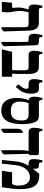

<svg xmlns="http://www.w3.org/2000/svg" viewBox="1166 -1854 696 3069"><g transform="rotate(90 1514.5 -319.0)"><path d="M482 -30 469 -429C465 -538 427 -592 343 -592H141C115 -592 104 -604 104 -629V-647H71C56 -584 51 -552 51 -519C51 -455 71 -428 123 -428H129V-426C116 -374 95 -307 100 -251L105 -184C106 -170 103 -164 93 -164H23L10 0H168C174 -27 177 -62 177 -86C177 -147 154 -222 154 -288C154 -340 168 -398 175 -428H358C406 -428 414 -410 414 -359V7H431C454 -1 465 -11 482 -30Z M650 7H667C683 0 698 -9 718 -29L705 -515C704 -576 690 -592 647 -592H611C585 -592 573 -604 573 -629V-647H540C526 -583 520 -551 520 -517C520 -456 541 -428 593 -428H618C647 -428 650 -418 650 -383Z M768 0H1206V-164H1156C1159 -192 1161 -236 1161 -268V-446C1161 -539 1123 -592 1055 -592H882C855 -592 844 -604 844 -629V-647H811C796 -585 791 -551 791 -518C791 -455 812 -428 863 -428H1046C1090 -428 1103 -413 1103 -366V-251C1103 -200 1102 -182 1098 -164H808Z M1367 -221 1412 -274C1468 -341 1476 -417 1476 -468C1476 -554 1453 -592 1406 -592H1335C1309 -592 1296 -603 1296 -628V-647H1263C1249 -584 1244 -552 1244 -517C1244 -455 1265 -428 1316 -428H1360C1387 -428 1399 -417 1399 -392C1399 -373 1394 -346 1365 -311L1328 -267Z M1963 -333C1963 -384 1960 -432 1948 -480C1924 -578 1886 -592 1821 -592H1616C1590 -592 1578 -604 1578 -628V-647H1545C1531 -584 1525 -553 1525 -519C1525 -465 1540 -436 1578 -430V-427C1567 -393 1545 -325 1545 -239C1545 -87 1612 9 1745 9C1940 9 1963 -191 1963 -333ZM1603 -286C1603 -329 1613 -395 1629 -428H1802C1879 -428 1905 -402 1905 -313C1905 -197 1859 -143 1752 -143C1650 -143 1603 -191 1603 -286Z M2380 7H2397C2419 -2 2430 -11 2448 -29L2438 -431L2459 -440V-558C2459 -582 2449 -592 2426 -592H2113C2087 -592 2074 -603 2074 -628V-647H2041C2027 -585 2022 -552 2022 -517C2022 -455 2043 -428 2094 -428H2392V-426C2386 -400 2380 -363 2380 -266ZM2037 7H2054C2076 -4 2088 -12 2105 -29L2104 -327L2093 -340L2073 -328C2052 -317 2037 -286 2037 -232Z M2536 0H2595L2620 -222C2635 -352 2705 -449 2812 -449C2894 -449 2946 -390 2946 -266C2946 -233 2943 -208 2935 -188C2928 -171 2920 -164 2906 -164H2733L2710 0H2971C2995 -134 3002 -221 3002 -293C3002 -515 2935 -598 2781 -598H2758L2678 -497L2677 -498V-522C2677 -573 2665 -592 2628 -592H2613C2586 -592 2575 -604 2575 -629V-647H2541C2527 -584 2522 -552 2522 -519C2522 -455 2542 -428 2594 -428H2612C2619 -428 2624 -426 2624 -421C2624 -418 2623 -414 2619 -407C2605 -384 2570 -323 2559 -220Z"/></g></svg>

Font: Noto Serif Hebrew Condensed Extra
Style: Regular
Weight: 800
Width: 3
Designer: Monotype Design Team
Foundry: Monotype Imaging Inc.
Version: Version 1.901